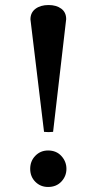

<svg xmlns="http://www.w3.org/2000/svg" viewBox="-20 -731 359 763"><path d="M243 -655 191 -207Q173 -205 155 -207L101 -654Q101 -681 121 -696Q141 -711 173 -711Q204 -711 223.5 -696.5Q243 -682 243 -655ZM100 -60Q100 -91 120.5 -112Q141 -133 171 -133Q204 -133 224 -111Q244 -89 244 -60Q244 -31 224 -9.5Q204 12 171 12Q141 12 120.5 -8.5Q100 -29 100 -60Z"/></svg>

Font: Tiro Devanagari Hindi
Style: Regular
Weight: 400
Designer: Devanagari: John Hudson & Fiona Ross. Latin: John Hudson.
Foundry: Tiro Typeworks Ltd.
Version: Version 1.52